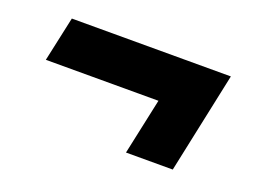

<svg xmlns="http://www.w3.org/2000/svg" viewBox="-59 -476 718 540"><g transform="rotate(20 300.0 -206.0)"><path d="M49 -223 78 -357H554L490 -55H350L386 -223Z"/></g></svg>

Font: Radio Canada
Style: Bold Italic
Weight: 700
Italic angle: -12°
Designer: Charles Daoud, Etienne Aubert Bonn, Alexandre Saumier Demers, Jacques Le Bailly
Foundry: Radio-Canada
Version: Version 2.104; ttfautohint (v1.8.4.7-5d5b);gftools[0.9.28.de